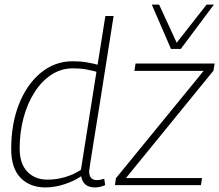

<svg xmlns="http://www.w3.org/2000/svg" viewBox="-20 -810 959 840"><path d="M395 10Q344 10 335 -39Q307 -19 263.5 -4.5Q220 10 179 10Q111 10 70 -32Q29 -74 29 -158Q29 -269 63.5 -355.5Q98 -442 159 -492Q220 -542 298 -542Q332 -542 358 -537.5Q384 -533 407 -527L441 -740H477Q460 -633 444.5 -534Q429 -435 415.5 -350Q402 -265 391.5 -201Q381 -137 375.5 -100Q370 -63 370 -61Q370 -22 404 -22Q413 -22 421 -24Q429 -26 436 -28L440 0Q417 10 395 10ZM188 -24Q227 -24 265.5 -35.5Q304 -47 334 -67L402 -496Q381 -502 356 -506.5Q331 -511 298 -511Q248 -511 205.5 -483.5Q163 -456 131.5 -407Q100 -358 83 -294.5Q66 -231 66 -160Q66 -94 99.5 -59Q133 -24 188 -24ZM483 0 487 -30 871 -500H568L573 -532H919L914 -501L531 -31H864L859 0ZM916 -790 771 -596H728L644 -790H676L753 -623L884 -790Z"/></svg>

Font: Georama ExtraLight
Style: Italic
Weight: 200
Italic angle: -9°
Designer: Jean-Baptiste Levee
Foundry: Production Type
Version: Version 1.000